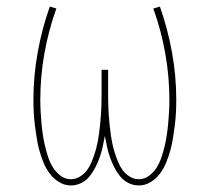

<svg xmlns="http://www.w3.org/2000/svg" viewBox="-20 -558 640 586"><path d="M196 8Q177 8 160 -2.5Q143 -13 131.5 -28.5Q120 -44 112.5 -62.5Q105 -81 100 -99.5Q95 -118 92 -137Q89 -156 86.5 -175.5Q84 -195 83 -214.5Q82 -234 82 -253Q82 -326 95 -398Q108 -470 132 -538L152 -532Q128 -465 115.5 -394.5Q103 -324 103 -253Q103 -236 104 -218Q105 -200 106.5 -183Q108 -166 110.5 -148.5Q113 -131 117 -114Q121 -97 126.5 -80Q132 -63 141 -48Q150 -33 164.5 -22Q179 -11 196 -11Q211 -11 224 -19Q237 -27 245.5 -38.5Q254 -50 259.5 -63.5Q265 -77 269.5 -91Q274 -105 277 -119.5Q280 -134 282 -148.5Q284 -163 285.5 -177.5Q287 -192 288 -206.5Q289 -221 289.5 -235.5Q290 -250 290 -265V-345H310V-265Q310 -250 310.5 -235.5Q311 -221 312 -206.5Q313 -192 314.5 -177.5Q316 -163 318 -148.5Q320 -134 323 -119.5Q326 -105 330.5 -91Q335 -77 340.5 -63.5Q346 -50 354.5 -38.5Q363 -27 376 -19Q389 -11 404 -11Q421 -11 435.5 -22Q450 -33 459 -48Q468 -63 473.5 -80Q479 -97 483 -114Q487 -131 489.5 -148.5Q492 -166 493.5 -183Q495 -200 496 -218Q497 -236 497 -253Q497 -324 484.5 -394.5Q472 -465 448 -532L468 -538Q492 -470 505 -398Q518 -326 518 -253Q518 -234 517 -214.5Q516 -195 513.5 -175.5Q511 -156 508 -137Q505 -118 500 -99.5Q495 -81 487.5 -62.5Q480 -44 468.5 -28.5Q457 -13 440 -2.5Q423 8 404 8Q387 8 372 0.5Q357 -7 346.5 -20Q336 -33 328.5 -48Q321 -63 315.5 -78.5Q310 -94 306.5 -110.5Q303 -127 300 -143Q297 -127 293.5 -110.5Q290 -94 284.5 -78.5Q279 -63 271.5 -48Q264 -33 253.5 -20Q243 -7 228 0.5Q213 8 196 8Z"/></svg>

Font: Iosevka Slab Thin Extended
Style: Regular
Weight: 100
Width: 7
Monospace: yes
Designer: Belleve Invis
Foundry: Belleve Invis
Version: Version 11.1.1; ttfautohint (v1.8.3)